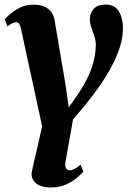

<svg xmlns="http://www.w3.org/2000/svg" viewBox="-28 -572 569 845"><path d="M307.5 -146Q335.5 -186 354.5 -224Q373.5 -262 383.5 -299.8Q393.5 -337.5 393.5 -376.5Q393.5 -394 387 -413Q380.5 -432 374 -451Q367.5 -470 367.5 -488Q367.5 -514 384.5 -533Q401.5 -552 437 -552Q476.5 -552 494.8 -522.2Q513 -492.5 513 -448.5Q513 -408 500 -366.2Q487 -324.5 464.2 -281.5Q441.5 -238.5 411.8 -195.8Q382 -153 348.5 -112Q334.5 -95 320.5 -78.2Q306.5 -61.5 293.5 -47L260.5 138.5Q256.5 159 262.5 168.2Q268.5 177.5 278 177.5Q288 177.5 299.5 171.8Q311 166 326.5 153L339.5 183Q331 192.5 311.5 209.5Q292 226.5 263 239.8Q234 253 196.5 253Q151 253 128.2 232.5Q105.5 212 113 179L157.5 -16L64.5 -444.5Q61 -461.5 55.8 -467.8Q50.5 -474 42.5 -474Q35.5 -474 27 -470.2Q18.5 -466.5 5 -455.5L-7.5 -486.5Q-3 -492.5 14.5 -508.2Q32 -524 58.8 -537.8Q85.5 -551.5 118 -551.5Q161.5 -551.5 184.2 -533Q207 -514.5 212.5 -481.5L261 -194.5L274.5 -99.5Z"/></svg>

Font: Merriweather 60pt ExtraBold
Style: Italic
Weight: 800
Italic angle: -7.8°
Version: Version 2.101